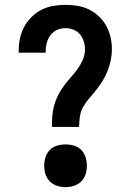

<svg xmlns="http://www.w3.org/2000/svg" viewBox="-20 -763 540 791"><path d="M194 -240Q194 -263 195.5 -285Q197 -307 203 -328.5Q209 -350 219 -370Q229 -390 242.5 -408.5Q256 -427 271 -443.5Q286 -460 299 -478Q312 -496 321 -516.5Q330 -537 330 -560Q330 -577 325 -593Q320 -609 309 -622Q298 -635 282 -641Q266 -647 249 -647Q231 -647 214.5 -639.5Q198 -632 187.5 -617.5Q177 -603 172.5 -585.5Q168 -568 168 -551V-546H57V-555Q57 -581 62.5 -606Q68 -631 80 -653Q92 -675 110 -693Q128 -711 150.5 -722.5Q173 -734 198.5 -738.5Q224 -743 249 -743Q274 -743 299 -739Q324 -735 346.5 -724Q369 -713 387.5 -695.5Q406 -678 418 -656Q430 -634 435.5 -609.5Q441 -585 441 -560Q441 -538 436.5 -516Q432 -494 424 -473Q416 -452 404.5 -433Q393 -414 379.5 -396.5Q366 -379 351 -362Q336 -345 324.5 -326Q313 -307 309.5 -285Q306 -263 306 -240ZM250 8Q232 8 215 2.5Q198 -3 185.5 -15.5Q173 -28 167.5 -45Q162 -62 162 -80Q162 -98 167.5 -115.5Q173 -133 185.5 -145.5Q198 -158 215 -163Q232 -168 250 -168Q268 -168 285 -163Q302 -158 314.5 -145.5Q327 -133 332.5 -115.5Q338 -98 338 -80Q338 -62 332.5 -45Q327 -28 314.5 -15.5Q302 -3 285 2.5Q268 8 250 8Z"/></svg>

Font: Iosevka Term Curly
Style: Bold
Weight: 700
Designer: Belleve Invis
Foundry: Belleve Invis
Version: Version 32.3.0